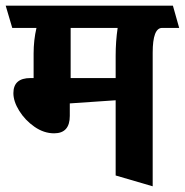

<svg xmlns="http://www.w3.org/2000/svg" viewBox="-40 -600 649 674"><path d="M529 -502Q496 -502 496 -415V54L366 16V-248L205 -237V-193Q205 -132 150 -132Q114 -132 81 -155Q48 -178 27.5 -211Q7 -244 7 -273Q7 -326 67 -326H78V-412Q78 -459 88 -502H3L-20 -580H567L589 -502ZM373 -502H208V-326H366V-404Q366 -455 373 -502Z"/></svg>

Font: Sumana
Style: Bold
Weight: 700
Designer: Cyreal, Alexei Vanyashin (Devanagari), Olga Karpushina (Latin)
Foundry: Cyreal
Version: Version 1.015;PS 001.015;hotconv 1.0.70;makeotf.lib2.5.58329